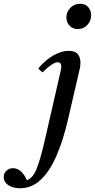

<svg xmlns="http://www.w3.org/2000/svg" viewBox="-194 -749 506 1024"><path d="M-87 255Q-125 255 -149.5 238.5Q-174 222 -174 195Q-174 175 -159.5 161.5Q-145 148 -125 148Q-100 148 -80.5 167Q-61 186 -51 212Q-19 202 1.5 150.5Q22 99 44 3L126 -355Q133 -384 133 -393Q133 -417 114 -417Q100 -417 77.5 -401.5Q55 -386 33 -363Q26 -368 20.5 -373Q15 -378 10 -384Q50 -431 92.5 -454.5Q135 -478 172 -478Q206 -478 220.5 -460.5Q235 -443 235 -416Q235 -410 234 -398.5Q233 -387 230 -376L168 -109Q143 -1 107.5 81Q72 163 24 209Q-24 255 -87 255ZM221 -594Q194 -594 177 -612Q160 -630 160 -656Q160 -686 181.5 -707.5Q203 -729 233 -729Q260 -729 276 -711.5Q292 -694 292 -668Q292 -638 272 -616Q252 -594 221 -594Z"/></svg>

Font: Tiro Bangla
Style: Italic
Weight: 400
Italic angle: -11°
Designer: Bangla: John Hudson & Fiona Ross, assisted by Neelakash Kshetrimayum. Latin: John Hudson with Paul Hanslow, assisted by 
Foundry: Tiro Typeworks Ltd.
Version: Version 1.60